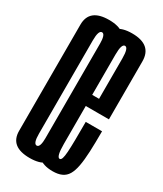

<svg xmlns="http://www.w3.org/2000/svg" viewBox="-159 -668 623 735"><g transform="rotate(30 152.0 -301.0)"><path d="M99.4 3.8Q12.9 3.8 12.9 -66.2Q12.9 -136.2 12.9 -300.6Q12.9 -464.9 12.9 -535.6Q12.9 -606.2 99.4 -606.2Q185.9 -606.2 185.9 -535.6Q185.9 -464.9 185.9 -300.6Q185.9 -136.2 185.9 -66.2Q185.9 3.8 99.4 3.8ZM99.4 -50.8Q114.5 -50.8 114.5 -94.8Q114.5 -138.9 114.5 -300.6Q114.5 -462.3 114.5 -507Q114.5 -551.7 99.4 -551.7Q84.2 -551.7 84.2 -507Q84.2 -462.3 84.2 -300.6Q84.2 -138.9 84.2 -94.8Q84.2 -50.8 99.4 -50.8ZM200.9 3.8Q114.3 3.8 114.3 -80.9Q114.3 -165.5 114.3 -299.9Q114.3 -455.8 114.3 -530.8Q114.3 -605.7 201.6 -605.7Q288.8 -605.7 288.8 -532.3Q288.8 -458.9 288.8 -301.8Q288.8 -288.5 288.8 -276.1H178.7V-325.3H222.9L216.7 -316.6Q216.7 -456.4 216.7 -503.6Q216.7 -550.8 201.6 -550.8Q186.4 -550.8 186.4 -503.6Q186.4 -456.4 186.4 -302.4Q186.4 -165.6 186.4 -108.2Q186.4 -50.8 200.9 -50.8ZM200.9 -50.8Q206.6 -50.8 209.9 -60.2Q213.1 -69.7 214.5 -90.2Q215.9 -110.6 216.3 -143.7Q216.7 -176.8 216.7 -223.4H288.8Q288.8 -171.7 287.1 -133.6Q285.4 -95.4 280.5 -69Q275.6 -42.5 266.1 -26.5Q256.6 -10.6 240.5 -3.4Q224.5 3.8 200.9 3.8L196.6 -21.1Z"/></g></svg>

Font: Anybody UltraCondensed Thin
Style: Regular
Weight: 100
Width: 1
Designer: Tyler Finck
Foundry: Etcetera Type Company
Version: Version 1.110